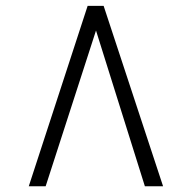

<svg xmlns="http://www.w3.org/2000/svg" viewBox="-20 -768 654 654"><path d="M333 -748 535.5 -133.5H473.5L307 -664L135.5 -133.5H78L278.5 -748Z"/></svg>

Font: Merriweather 120pt ExtraBold
Style: Regular
Weight: 800
Version: Version 2.100